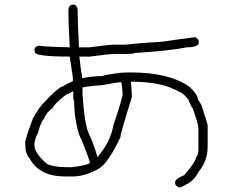

<svg xmlns="http://www.w3.org/2000/svg" viewBox="-20 -678 1040 851"><path d="M304.7 -657.7Q320.3 -657.7 324.2 -636.2V-632.3Q324.2 -577.6 330.1 -468.3H377Q463.4 -480 486.3 -480H537.1Q602.1 -487.8 705.1 -493.7Q737.3 -499.5 843.8 -513.2Q861.3 -506.8 861.3 -491.7Q861.3 -468.3 808.6 -468.3Q731 -452.6 574.2 -442.9Q574.2 -439 541 -439H494.1Q463.4 -439 378.9 -427.2H332V-425.3Q337.9 -367.2 343.8 -341.3V-331.5Q379.9 -339.4 435.5 -341.3Q438 -344.7 507.8 -355Q526.9 -356.9 560.5 -356.9Q728 -356.9 818.4 -294.4Q857.4 -258.3 857.4 -235.8Q873 -220.7 884.8 -173.3Q900.4 -131.8 900.4 -118.7V-26.9Q900.4 35.6 859.4 84.5Q841.3 122.1 802.7 141.1Q783.2 152.8 773.4 152.8Q755.9 146.5 755.9 131.3Q755.9 114.7 796.9 98.1Q847.7 38.6 849.6 18.1Q859.4 9.3 859.4 -19V-108.9Q859.4 -127.4 834 -198.7Q826.7 -204.1 814.5 -237.8Q787.6 -269 777.3 -269Q703.1 -315.9 562.5 -315.9H558.6Q562.5 -315.9 564.5 -247.6Q513.7 -85.9 513.7 -69.8Q485.8 -11.2 466.8 16.1Q435.5 64 408.2 74.7Q352.1 104 304.7 104H267.6Q153.3 104 111.3 23.9Q91.8 4.4 91.8 -38.6V-50.3Q95.7 -73.2 127 -155.8Q158.7 -209.5 173.8 -222.2Q238.8 -293 261.7 -296.4Q266.1 -302.2 302.7 -317.9V-337.4L289.1 -427.2Q134.8 -427.2 134.8 -446.8L132.8 -456.5Q132.8 -472.2 154.3 -476.1Q154.3 -471.7 289.1 -468.3V-470.2Q283.2 -574.2 283.2 -622.6V-636.2Q286.6 -657.7 304.7 -657.7ZM345.7 -290.5V-257.3Q355.5 -120.6 375 -83.5Q395 -41 412.1 18.1Q469.2 -46.9 482.4 -122.6Q515.6 -220.2 523.4 -257.3Q521 -314 515.6 -314Q505.4 -314 431.6 -300.3Q389.6 -298.3 345.7 -290.5ZM132.8 -38.6V-28.8Q138.7 7.3 189.5 49.3Q219.7 63 275.4 63H298.8Q378.9 53.2 378.9 41.5Q355.5 -26.9 330.1 -83.5Q308.6 -154.3 308.6 -231.9Q305.2 -231.9 304.7 -245.6V-272.9H302.7Q299.3 -269.5 271.5 -257.3Q221.7 -219.2 212.9 -198.7Q186 -180.7 173.8 -149.9Q161.6 -137.7 148.4 -89.4Q132.8 -60.1 132.8 -38.6Z"/></svg>

Font: CEF Fonts CJK Mono
Style: Regular
Weight: 400
Designer: PartyBoss (派对大魔王)
Version: Release 2.25